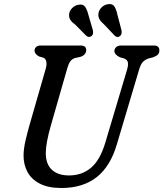

<svg xmlns="http://www.w3.org/2000/svg" viewBox="-20 -928 818 962"><path d="M508 -214.5 616.5 -578.5Q623 -600.5 621 -614.2Q619 -628 601 -635.5L581 -641Q553 -654.5 553 -672.5Q553.5 -684 562.2 -692Q571 -700 587.5 -700H751Q778.5 -700 778.5 -676Q778.5 -662 771 -654.5Q763.5 -647 746 -640.5L724 -635Q703.5 -627.5 693.5 -615Q683.5 -602.5 676 -576L566 -206.5Q533.5 -94.5 464.2 -40.2Q395 14 287.5 14Q221.5 14 179.2 -8Q137 -30 117.2 -67.2Q97.5 -104.5 98 -150.5Q98.5 -183.5 107.8 -223.5Q117 -263.5 127.5 -300L209.5 -585Q215 -604 212 -619.2Q209 -634.5 196 -639.5L176 -645Q153 -657 153 -675Q153.5 -685.5 161.2 -692.8Q169 -700 184 -700H383.5Q412 -700 412 -677Q412 -666.5 405.2 -657.5Q398.5 -648.5 382.5 -643L356.5 -637.5Q341 -632.5 332.5 -621Q324 -609.5 318 -589L235 -300Q223 -257.5 216.5 -224.2Q210 -191 209.5 -164Q208.5 -107.5 239 -78.2Q269.5 -49 326 -49Q391 -49 436.5 -87.8Q482 -126.5 508 -214.5ZM568.5 -853.5 589 -775.5Q590 -767 589 -760Q588 -753 581.5 -747.5Q567.5 -737 555 -749L501 -806Q486 -818.5 478.8 -830.8Q471.5 -843 473 -859Q475 -876.5 488.2 -890.2Q501.5 -904 520.5 -907Q544 -910.5 553.5 -895.2Q563 -880 568.5 -853.5ZM423 -853.5 445.5 -776Q447 -768 446.2 -760.8Q445.5 -753.5 439.5 -748Q426 -737.5 412.5 -748.5L357.5 -804Q341.5 -815.5 333.5 -827Q325.5 -838.5 326 -854.5Q327 -872 340.2 -886.2Q353.5 -900.5 372 -904Q396 -909 406.2 -894.2Q416.5 -879.5 423 -853.5Z"/></svg>

Font: Fraunces 72pt SuperSoft
Style: Italic
Weight: 400
Italic angle: -16°
Version: Version 1.000;[b76b70a41]